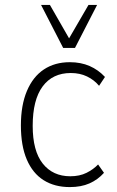

<svg xmlns="http://www.w3.org/2000/svg" viewBox="-20 -753 477 781"><path d="M264 8Q202 8 157.5 -20Q113 -48 89 -104Q65 -160 65 -243Q65 -325 89.5 -383Q114 -441 158.5 -470.5Q203 -500 264 -500Q309 -500 344.5 -484.5Q380 -469 407 -440L383 -404Q363 -428 334 -442Q305 -456 268 -456Q194 -456 153.5 -401.5Q113 -347 113 -241Q113 -139 154 -87.5Q195 -36 266 -36Q304 -36 332 -50Q360 -64 379 -84L403 -50Q378 -22 344 -7Q310 8 264 8ZM237 -558 147 -733H183L261 -597L340 -733H375L285 -558Z"/></svg>

Font: Nunito Sans 7pt Condensed ExtraLight
Style: Regular
Weight: 250
Width: 3
Designer: Vernon Adams
Foundry: Vernon Adams
Version: Version 3.101;gftools[0.9.27]